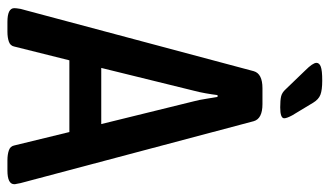

<svg xmlns="http://www.w3.org/2000/svg" viewBox="-210 -698 909 530"><g transform="rotate(90 245.0 -432.5)"><path d="M40 2Q2 2 2 -17Q2 -22 4 -34L176 -678Q183 -702 223 -702H267Q307 -702 314 -678L485 -34Q486 -27 487 -23.5Q488 -20 488 -17Q488 2 450 2H422Q406 2 394.5 -2Q383 -6 381 -17L344 -169H146L108 -17Q106 -6 94.5 -2Q83 2 67 2ZM230 -513 167 -257H322L259 -513Q255 -528 252.5 -545Q250 -562 247 -578H242Q240 -562 237 -545Q234 -528 230 -513ZM276 -751Q256 -751 245.5 -753.5Q235 -756 226 -766L174 -820Q153 -841 153 -851Q153 -859 163.5 -863Q174 -867 202 -867Q228 -867 241 -862Q254 -857 263 -842L298 -784Q306 -769 306 -762Q306 -751 276 -751Z"/></g></svg>

Font: Asap Condensed Medium
Style: Regular
Weight: 500
Width: 3
Designer: Pablo Cosgaya
Foundry: Omnibus-Type
Version: Version 3.001; ttfautohint (v1.8.4.7-5d5b)